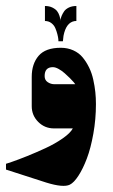

<svg xmlns="http://www.w3.org/2000/svg" viewBox="-63 -422 372 631"><path d="M129 -286.3H143.7Q143.7 -286.3 145.7 -304.3Q154.3 -348.3 182.3 -352.7Q185.3 -353 188 -353V-402.3Q173.7 -402.3 163.2 -397.2Q152.7 -392 147.7 -384.7Q142.7 -377.3 139.7 -370.2Q136.7 -363 136.3 -358L136 -352.7Q136 -354.7 135.7 -358Q135.3 -361.3 132.5 -370Q129.7 -378.7 124.8 -385.2Q120 -391.7 109.5 -397Q99 -402.3 84.7 -402.3V-353Q96.7 -353 105.7 -346.2Q114.7 -339.3 118.8 -329.5Q123 -319.7 125.5 -309.8Q128 -300 128.7 -293.3ZM110.7 -201.3Q119 -201.3 129.5 -195.5Q140 -189.7 149.3 -181.5Q158.7 -173.3 166.8 -165.2Q175 -157 179.7 -151.3L184.3 -145.3H115Q104 -145.3 93.8 -152Q83.7 -158.7 83.7 -172Q83.7 -201.3 110.7 -201.3ZM166.3 185Q180 178.3 194.8 155.5Q209.7 132.7 222.5 98.8Q235.3 65 243.8 17.3Q252.3 -30.3 252.3 -80Q252.3 -100 250.3 -119.3Q248.3 -138.7 243.5 -160.3Q238.7 -182 229.8 -200.2Q221 -218.3 208.8 -233.2Q196.7 -248 178 -256.5Q159.3 -265 136.7 -265Q86.7 -265 64 -238.7Q41.3 -212.3 41.3 -169.3V-73Q41.3 -42.7 62.7 -21.3Q84 0 114.3 0H176.3Q168.3 15.3 142.8 33Q117.3 50.7 86.7 64.8Q56 79 26.2 91Q-3.7 103 -23.3 109.7L-43.3 116.3V135.3Q-43 135.3 89 178Q145 195.3 166.3 185Z"/></svg>

Font: Jomhuria
Style: Regular
Weight: 400
Designer: Arabic design by Kourosh Beigpour, Latin design by Eben Sorkin, engineering by Lasse Fister and Khaled Hosney
Version: Version 1.0000